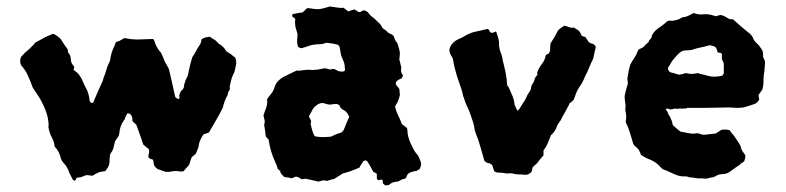

<svg xmlns="http://www.w3.org/2000/svg" viewBox="-20 -544 2418 591"><path d="M707 -348Q705 -339 703.5 -330Q702 -321 697 -313Q693 -304 691 -295Q689 -286 687 -277Q689 -270 685 -264.5Q681 -259 681 -252Q675 -242 671.5 -232Q668 -222 666 -213Q656 -192 645 -174Q640 -165 634.5 -156Q629 -147 623 -136Q615 -133 607 -131Q601 -123 596.5 -113Q592 -103 591 -92Q591 -91 590 -88.5Q589 -86 588 -84Q587 -80 585.5 -77Q584 -74 582 -70Q579 -68 576 -65Q573 -62 570 -60Q568 -55 566 -49Q564 -43 562 -36Q558 -32 553.5 -27Q549 -22 545 -17Q543 -17 541.5 -16.5Q540 -16 538 -16Q531 -17 523 -17.5Q515 -18 507 -16Q503 -15 499 -15Q495 -15 490 -15Q483 -17 477 -19.5Q471 -22 466 -23Q454 -31 453 -41Q453 -44 452.5 -47Q452 -50 450 -53Q448 -54 446.5 -54Q445 -54 443 -55Q435 -58 437 -66Q437 -68 438 -70Q439 -72 439 -74V-84Q429 -92 421 -99Q416 -115 410.5 -129.5Q405 -144 400 -159Q399 -161 397 -162.5Q395 -164 393 -166L388 -171Q387 -175 387.5 -178.5Q388 -182 386 -184Q385 -192 376 -195Q373 -195 371 -194Q370 -192 369 -189Q368 -186 366 -184Q365 -177 361 -173Q349 -157 347 -132Q347 -132 345 -125Q343 -122 340 -118Q337 -114 334 -109Q330 -91 328.5 -86Q327 -81 319 -69Q317 -58 317 -45.5Q317 -33 306 -20Q307 -21 305.5 -19Q304 -17 302 -17Q298 -16 293 -15.5Q288 -15 283 -13Q279 -11 274 -8.5Q269 -6 265 -3Q261 -3 256 -4Q251 -5 246 -5Q242 -4 238.5 -2.5Q235 -1 231 1Q228 2 224.5 2Q221 2 216 3Q215 6 213.5 8.5Q212 11 210 13Q208 11 206.5 10.5Q205 10 204 9Q201 4 198.5 -2Q196 -8 193 -13Q189 -28 177 -41Q167 -52 166 -62Q160 -81 148 -93Q147 -108 139.5 -121Q132 -134 129 -153Q129 -153 129.5 -158Q130 -163 129 -168Q128 -181 124 -193.5Q120 -206 115 -217Q108 -233 99 -247Q90 -261 81 -274Q74 -293 66 -311Q58 -329 45 -343Q39 -357 45 -369L56 -381Q60 -385 63.5 -387.5Q67 -390 70 -393Q75 -398 80 -403Q85 -408 90 -414Q94 -416 99 -418.5Q104 -421 109 -424Q117 -429 125.5 -432.5Q134 -436 143 -440Q150 -438 155 -434Q160 -430 166 -425Q171 -417 177 -408Q183 -399 189 -391Q188 -384 191.5 -380Q195 -376 197 -370L199 -354Q201 -347 206 -342Q211 -337 206 -329Q217 -322 224 -313Q231 -304 235 -293Q237 -289 238.5 -285Q240 -281 243 -276Q254 -258 256 -233Q256 -232 257 -231.5Q258 -231 258 -230Q260 -229 260.5 -228Q261 -227 262 -227Q267 -227 267 -229Q273 -243 279.5 -258Q286 -273 293 -288Q297 -295 299 -305Q304 -316 307 -328Q310 -340 316 -351Q317 -353 318 -355.5Q319 -358 319 -359Q322 -382 331 -400Q333 -403 333.5 -406Q334 -409 335 -411Q338 -416 342.5 -416.5Q347 -417 351 -420Q354 -422 357 -423.5Q360 -425 363 -427Q385 -422 406.5 -422.5Q428 -423 450 -424Q451 -423 452.5 -422.5Q454 -422 454 -421Q461 -397 476 -381Q480 -373 482.5 -366Q485 -359 488 -353Q491 -347 494.5 -341.5Q498 -336 500 -331Q505 -309 510 -288Q515 -267 519 -247Q521 -243 524 -241.5Q527 -240 530 -239Q534 -243 532 -247Q531 -251 534.5 -258.5Q538 -266 541 -267Q547 -273 547 -284Q549 -289 550 -293Q551 -297 553 -301Q557 -307 559 -315Q561 -323 562 -330Q564 -340 566.5 -349Q569 -358 572 -368Q575 -373 578 -377.5Q581 -382 583 -386Q588 -396 594 -404.5Q600 -413 600 -423Q608 -428 613.5 -429Q619 -430 626 -431Q631 -427 637.5 -423.5Q644 -420 649 -414Q652 -410 656.5 -407.5Q661 -405 665 -401Q670 -397 673.5 -391Q677 -385 683 -382Q689 -379 694 -374.5Q699 -370 704 -367Q708 -357 707 -348Z M1274 -49Q1277 -42 1276 -36Q1275 -30 1272 -24Q1271 -23 1268 -21.5Q1265 -20 1263 -18Q1259 -17 1256 -17Q1253 -17 1249 -15Q1234 -12 1231 1Q1230 3 1227 6Q1220 7 1217 8.5Q1214 10 1205 15Q1198 15 1191 17Q1184 19 1178 25Q1176 25 1175 25.5Q1174 26 1172 26Q1168 28 1163 24.5Q1158 21 1158 16V10Q1154 8 1148.5 10Q1143 12 1140 6V-9Q1137 -11 1134.5 -12.5Q1132 -14 1129 -15Q1125 -23 1120 -32Q1115 -41 1110 -48Q1106 -51 1103 -50Q1100 -49 1098 -47Q1096 -45 1095 -42.5Q1094 -40 1092 -38Q1090 -36 1089 -33Q1088 -30 1086 -28Q1073 -22 1060 -17.5Q1047 -13 1035 -10Q1028 -5 1021 -1Q1014 3 1008 7Q1002 8 996 10Q990 12 985 13Q979 10 973.5 11.5Q968 13 960 15Q951 13 941 10.5Q931 8 920 6Q917 7 914 7Q911 7 909 8Q905 6 902.5 4Q900 2 896 1Q891 -1 887 1Q883 3 878 5Q873 3 867 2.5Q861 2 855 1Q850 -4 846.5 -8Q843 -12 842 -18Q840 -20 838 -21.5Q836 -23 835 -24Q831 -38 826 -48Q812 -78 807 -114Q805 -116 803 -118.5Q801 -121 798 -124Q797 -133 796 -141.5Q795 -150 793 -160Q795 -166 795 -171Q793 -181 791 -189Q795 -201 799.5 -213Q804 -225 802 -238Q804 -242 807 -245.5Q810 -249 812 -252Q821 -262 825 -275Q828 -286 835.5 -294Q843 -302 852 -307Q863 -312 873.5 -317.5Q884 -323 894 -327Q896 -327 899.5 -326.5Q903 -326 905 -327Q923 -330 936 -329Q942 -328 948 -329Q954 -330 959 -330L980 -334Q986 -333 992 -331Q998 -329 1004 -332Q1006 -332 1007.5 -331.5Q1009 -331 1010 -331Q1015 -329 1019 -326.5Q1023 -324 1028 -324Q1039 -322 1042 -328Q1041 -345 1039.5 -350Q1038 -355 1033 -366Q1030 -372 1029 -378.5Q1028 -385 1027 -391Q1026 -395 1025.5 -398.5Q1025 -402 1021 -406Q1008 -410 989 -412H983Q974 -408 964 -408Q954 -408 943 -406Q936 -405 928.5 -402Q921 -399 913 -397Q905 -393 897 -401Q894 -410 894.5 -419.5Q895 -429 896 -439Q894 -446 891 -455.5Q888 -465 888 -478L889 -485Q888 -487 885.5 -489Q883 -491 881 -492Q878 -495 880 -498Q880 -501 883 -501Q891 -503 898 -504Q905 -505 912 -506L924 -518Q926 -519 929 -519Q952 -515 962.5 -516Q973 -517 995 -524Q1006 -523 1016.5 -521Q1027 -519 1038 -520Q1041 -517 1044.5 -514.5Q1048 -512 1052 -509Q1057 -511 1062 -512.5Q1067 -514 1071 -515Q1077 -511 1084 -507Q1089 -506 1092.5 -509Q1096 -512 1100 -512Q1109 -511 1114.5 -503.5Q1120 -496 1127 -491Q1133 -487 1138.5 -481Q1144 -475 1150 -470Q1152 -467 1154 -464Q1156 -461 1157 -458Q1162 -454 1166 -451.5Q1170 -449 1173 -445Q1178 -441 1183.5 -439Q1189 -437 1192 -432Q1194 -427 1196 -421.5Q1198 -416 1203 -412Q1206 -402 1209 -391.5Q1212 -381 1210 -370Q1210 -365 1209 -361Q1211 -356 1212 -350Q1213 -344 1215 -339V-334Q1215 -331 1214.5 -327.5Q1214 -324 1215 -322Q1217 -316 1220 -313Q1220 -307 1215 -302Q1213 -301 1210 -300Q1207 -299 1205 -297Q1193 -290 1202 -279Q1203 -278 1205.5 -275.5Q1208 -273 1209 -270Q1210 -266 1210 -261.5Q1210 -257 1211 -252Q1207 -233 1196 -216Q1199 -202 1205.5 -189Q1212 -176 1217 -162Q1222 -159 1225 -156Q1228 -153 1232 -151Q1233 -148 1233.5 -147Q1234 -146 1234 -144Q1234 -134 1236.5 -124Q1239 -114 1243 -105Q1247 -96 1251 -88Q1255 -80 1261 -72Q1266 -68 1269 -61Q1272 -54 1274 -49ZM1055 -184Q1049 -199 1040 -204Q1029 -209 1026 -217Q1025 -221 1022 -222Q1019 -223 1016 -224Q1012 -224 1006.5 -223.5Q1001 -223 996 -222Q990 -222 984.5 -224Q979 -226 974 -227Q965 -227 957 -222Q953 -219 950 -216.5Q947 -214 944 -210L931 -186Q933 -180 936 -175.5Q939 -171 936 -163Q938 -154 940.5 -144.5Q943 -135 948 -126Q950 -124 951 -124Q962 -122 973 -122Q984 -122 994 -123Q998 -123 1000 -124Q1011 -130 1027 -135Q1033 -136 1038 -144Q1042 -153 1046 -163.5Q1050 -174 1055 -184ZM843 -20Q843 -20 842.5 -20Q842 -20 842 -18Q844 -20 843 -20Z M1814 -400Q1812 -393 1810.5 -384.5Q1809 -376 1807 -368Q1806 -362 1802.5 -356Q1799 -350 1797 -344Q1793 -334 1789 -325.5Q1785 -317 1780 -307Q1777 -299 1772.5 -290.5Q1768 -282 1762 -274Q1756 -265 1753 -256Q1750 -247 1746 -237Q1743 -234 1740.5 -231.5Q1738 -229 1734 -227Q1730 -218 1725 -209.5Q1720 -201 1715 -191Q1711 -185 1708.5 -179Q1706 -173 1701 -167Q1699 -164 1697 -161Q1695 -158 1694 -154Q1688 -138 1676 -128Q1671 -115 1666 -103Q1661 -91 1653 -81V-66Q1649 -61 1644 -55.5Q1639 -50 1636 -45Q1632 -40 1627.5 -36.5Q1623 -33 1619 -28Q1618 -24 1617.5 -19.5Q1617 -15 1613 -12Q1604 -5 1596 -6Q1588 -7 1579 -7Q1570 -7 1562 -9Q1556 -11 1550 -10.5Q1544 -10 1538 -10Q1532 -12 1525.5 -12Q1519 -12 1511 -13Q1507 -13 1501 -17Q1500 -22 1498 -27Q1496 -32 1495 -36Q1490 -41 1485 -41.5Q1480 -42 1476 -45L1471 -49Q1467 -63 1463.5 -75.5Q1460 -88 1456 -101Q1453 -112 1448.5 -123Q1444 -134 1441 -145Q1440 -156 1436.5 -167Q1433 -178 1429 -189Q1425 -202 1419 -214Q1413 -226 1409 -239Q1409 -241 1408 -243Q1407 -245 1406 -247Q1403 -263 1397.5 -278Q1392 -293 1387 -308Q1383 -321 1379.5 -335.5Q1376 -350 1374 -363Q1373 -365 1372 -367.5Q1371 -370 1370 -371Q1356 -391 1372 -409Q1376 -414 1380 -417Q1384 -420 1388 -422Q1393 -424 1398 -426.5Q1403 -429 1407 -431Q1426 -443 1443.5 -446.5Q1461 -450 1480 -455Q1484 -454 1485.5 -451.5Q1487 -449 1488 -446Q1493 -441 1499 -444L1506 -447Q1508 -445 1508 -445Q1510 -438 1512.5 -430.5Q1515 -423 1516 -416V-409Q1516 -393 1524 -375Q1525 -371 1526 -367.5Q1527 -364 1527 -360Q1532 -341 1536 -322Q1540 -303 1541 -283Q1542 -279 1546 -275Q1552 -262 1557.5 -248.5Q1563 -235 1564 -221Q1565 -220 1567.5 -213.5Q1570 -207 1571 -207Q1572 -201 1576 -205.5Q1580 -210 1584 -217Q1588 -224 1588 -224Q1596 -234 1599.5 -243Q1603 -252 1610 -262Q1612 -264 1612.5 -266Q1613 -268 1614 -270Q1615 -274 1615.5 -278Q1616 -282 1618 -284Q1623 -290 1625 -298Q1627 -306 1632 -311Q1635 -313 1634 -316.5Q1633 -320 1634 -322Q1639 -336 1648 -347Q1657 -358 1660 -374Q1662 -376 1664 -377Q1666 -378 1669 -379Q1674 -387 1673.5 -394.5Q1673 -402 1675 -411Q1677 -415 1680.5 -420Q1684 -425 1687 -430Q1690 -435 1692.5 -440.5Q1695 -446 1699 -452Q1704 -456 1708 -459Q1712 -462 1717 -465Q1726 -463 1731.5 -460.5Q1737 -458 1747 -459Q1754 -455 1759.5 -451Q1765 -447 1768 -439Q1768 -438 1769 -437Q1770 -436 1770 -434Q1777 -431 1782 -430Q1784 -426 1786.5 -423Q1789 -420 1791 -416Q1796 -411 1803 -409.5Q1810 -408 1814 -400Z M2335 -353Q2334 -343 2333.5 -332.5Q2333 -322 2331 -312Q2330 -302 2330 -290.5Q2330 -279 2326 -267Q2324 -264 2321 -260.5Q2318 -257 2315 -252Q2315 -248 2315.5 -245Q2316 -242 2317 -238Q2315 -233 2311 -229.5Q2307 -226 2303 -224Q2293 -221 2284.5 -218Q2276 -215 2267 -213Q2253 -211 2238 -212.5Q2223 -214 2208 -213Q2195 -213 2180.5 -212.5Q2166 -212 2151 -212H2095Q2091 -209 2086.5 -210Q2082 -211 2078 -209Q2074 -211 2069 -209.5Q2064 -208 2059 -210Q2055 -209 2051.5 -208.5Q2048 -208 2043 -207Q2039 -208 2036 -209.5Q2033 -211 2029 -208Q2031 -205 2033.5 -201.5Q2036 -198 2037 -193Q2040 -189 2042 -185Q2044 -181 2046 -176Q2048 -172 2049 -167.5Q2050 -163 2051 -159Q2056 -154 2062 -149Q2068 -144 2074 -139Q2079 -138 2084.5 -137Q2090 -136 2095 -135Q2101 -134 2107 -133Q2113 -132 2120 -133Q2127 -135 2133 -132.5Q2139 -130 2146 -129Q2155 -130 2164.5 -131Q2174 -132 2183 -133Q2187 -136 2191.5 -138.5Q2196 -141 2200 -144Q2213 -147 2226 -143Q2229 -138 2233.5 -133Q2238 -128 2242 -122Q2248 -113 2254 -104.5Q2260 -96 2262 -85Q2264 -80 2268 -75Q2272 -70 2274 -66Q2275 -61 2273.5 -57Q2272 -53 2271 -48Q2267 -44 2261 -41Q2260 -41 2259 -39Q2258 -37 2256 -36Q2250 -32 2244 -28Q2238 -24 2233 -20Q2219 -8 2204 -8Q2198 -8 2195 -7Q2190 -6 2185 -3Q2180 0 2174 2Q2169 2 2164 3.5Q2159 5 2154 6Q2151 6 2147 5.5Q2143 5 2139 5Q2130 6 2121 4Q2112 2 2103 2Q2100 1 2097 0Q2094 -1 2091 -1Q2074 0 2059 -6.5Q2044 -13 2029 -20Q2017 -23 2012 -31Q2005 -39 1996.5 -44.5Q1988 -50 1978 -54Q1972 -56 1966 -59.5Q1960 -63 1953 -67Q1952 -71 1950 -75Q1948 -79 1946 -83Q1944 -86 1940.5 -89Q1937 -92 1934 -95Q1931 -98 1929 -102Q1924 -119 1919 -135.5Q1914 -152 1906 -168Q1907 -175 1907.5 -182.5Q1908 -190 1906 -199Q1905 -201 1905 -204Q1905 -207 1905 -209Q1905 -214 1905.5 -217.5Q1906 -221 1905 -224Q1904 -232 1903 -240Q1902 -248 1904 -255Q1906 -263 1908 -271Q1910 -279 1913 -288Q1912 -290 1912 -294Q1912 -298 1911 -302Q1913 -313 1915 -324Q1917 -335 1920 -345Q1923 -351 1926.5 -356.5Q1930 -362 1934 -368Q1941 -380 1945 -391Q1957 -397 1959.5 -398.5Q1962 -400 1964 -403Q1966 -406 1977 -415Q1976 -418 1982 -424Q1988 -430 1986 -434Q1995 -451 2012 -461Q2018 -465 2023.5 -469.5Q2029 -474 2033 -478Q2038 -481 2042.5 -480.5Q2047 -480 2051 -480Q2054 -481 2057.5 -481.5Q2061 -482 2065 -483Q2067 -484 2070 -485Q2073 -486 2075 -488Q2077 -489 2079 -490Q2081 -491 2083 -491Q2092 -492 2100 -496Q2108 -500 2115 -504Q2130 -498 2146 -500Q2156 -501 2165.5 -499Q2175 -497 2183 -494L2197 -498Q2205 -497 2212 -493Q2219 -489 2226 -485H2235Q2236 -484 2237 -483.5Q2238 -483 2239 -482Q2250 -472 2260 -463.5Q2270 -455 2281 -446Q2296 -436 2300 -422Q2304 -416 2307 -413Q2319 -403 2328 -386Q2328 -384 2328.5 -380.5Q2329 -377 2329 -374Q2328 -369 2331 -364Q2334 -359 2335 -353ZM2208 -320V-345Q2208 -350 2207 -351Q2206 -354 2204.5 -357Q2203 -360 2202 -361V-378L2199 -381Q2195 -381 2189 -383Q2187 -392 2184 -397Q2181 -401 2176 -402Q2171 -403 2165 -405Q2152 -401 2137 -398Q2122 -395 2108 -390Q2101 -389 2095 -389Q2089 -389 2083 -388Q2073 -384 2065.5 -375.5Q2058 -367 2051 -359Q2047 -354 2044 -348Q2041 -342 2037 -337Q2036 -336 2036 -331Q2039 -323 2045 -321Q2051 -320 2057 -318Q2063 -316 2070 -314Q2073 -315 2075.5 -315Q2078 -315 2081 -316Q2093 -321 2101 -317Q2109 -316 2115.5 -317Q2122 -318 2129 -319Q2135 -316 2141.5 -315Q2148 -314 2154 -312Q2167 -308 2179 -308Q2191 -308 2203 -311Q2208 -316 2208 -320Z"/></svg>

Font: Darumadrop One
Style: Regular
Weight: 400
Version: Version 1.000